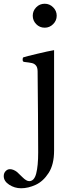

<svg xmlns="http://www.w3.org/2000/svg" viewBox="-112 -759 387 1026"><path d="M63 -675Q63 -701 81.5 -720Q100 -739 127 -739Q153 -739 172 -720Q191 -701 191 -675Q191 -649 172 -630Q153 -611 127 -611Q100 -611 81.5 -630Q63 -649 63 -675ZM-92 182Q-92 166 -82 155.5Q-72 145 -59 145Q-41 145 -21 160L8 188Q29 209 44 209Q71 209 81.5 168Q92 127 92 56L91 -151L89 -377Q89 -398 80.5 -408.5Q72 -419 58.5 -422Q45 -425 18 -428Q12 -429 10.5 -432Q9 -435 9 -441Q9 -446 10 -449Q11 -452 14 -453Q26 -457 86.5 -471.5Q147 -486 177 -491V-166V46Q177 120 148 165Q119 210 79 228.5Q39 247 1 247Q-34 247 -63 228Q-92 209 -92 182Z"/></svg>

Font: Shippori Mincho Medium
Style: Regular
Weight: 500
Designer: FONTDASU
Foundry: FONTDASU / Google Inc. / but / Adobe
Version: Version 3.110; ttfautohint (v1.8.3)